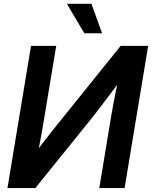

<svg xmlns="http://www.w3.org/2000/svg" viewBox="-20 -962 778 982"><path d="M617.2 0H487.8L548.3 -365.7Q552.2 -388.2 559.8 -430.4Q567.4 -472.7 579.1 -528.3Q537.6 -472.2 503.9 -428Q470.2 -383.8 451.2 -359.9L160.6 0H18.1L138.7 -727.5H267.6L201.7 -331.1Q198.7 -312 192.4 -276.9Q186 -241.7 178.7 -204.6Q206.1 -240.7 232.4 -273.9Q258.8 -307.1 274.4 -326.7L597.2 -727.5H737.8ZM411.1 -792 322.3 -942.4H447.8L502 -792Z"/></svg>

Font: Inter Display SemiBold
Style: Italic
Weight: 600
Italic angle: -9.39999°
Designer: Rasmus Andersson
Foundry: rsms
Version: Version 4.000;git-a52131595